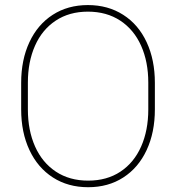

<svg xmlns="http://www.w3.org/2000/svg" viewBox="-20 -741 706 770"><path d="M333.5 9.8Q252.9 9.8 192.1 -29.3Q131.3 -68.4 98.1 -139.2Q64.9 -210 64.9 -302.2V-408.7Q64.9 -501 97.9 -571.8Q130.9 -642.6 191.4 -681.6Q252 -720.7 332.5 -720.7Q413.1 -720.7 474.1 -681.6Q535.2 -642.6 568.1 -571.8Q601.1 -501 601.1 -408.7V-302.2Q601.1 -210 568.1 -139.2Q535.2 -68.4 474.6 -29.3Q414.1 9.8 333.5 9.8ZM332.5 -694.3Q257.8 -694.3 203.4 -658.2Q148.9 -622.1 120.4 -557.6Q91.8 -493.2 91.8 -409.7V-302.2Q91.8 -218.3 120.6 -153.6Q149.4 -88.9 204.1 -52.7Q258.8 -16.6 333.5 -16.6Q408.7 -16.6 463.1 -52.7Q517.6 -88.9 546.1 -153.6Q574.7 -218.3 574.7 -302.2V-409.7Q574.7 -493.2 545.9 -557.6Q517.1 -622.1 462.4 -658.2Q407.7 -694.3 332.5 -694.3Z"/></svg>

Font: Heebo Thin
Style: Regular
Weight: 250
Designer: Oded Ezer
Foundry: Meir Sadan
Version: Version 2.001; ttfautohint (v1.5.14-ce02) -l 8 -r 50 -G 200 